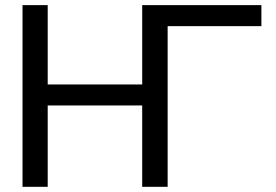

<svg xmlns="http://www.w3.org/2000/svg" viewBox="-20 -721 1067 741"><path d="M66.9 0V-701.2H164.1V-395H528.8V-701.2H988.8V-620.1H627V0H528.8V-314H164.1V0Z"/></svg>

Font: LT Superior Med
Style: Regular
Weight: 500
Designer: Daniel Lyons
Foundry: LyonsType
Version: Version 1.000